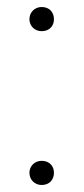

<svg xmlns="http://www.w3.org/2000/svg" viewBox="-20 -517 239 548"><path d="M99 -497C79 -497 64 -482 64 -462C64 -443 79 -428 99 -428C121 -428 134 -443 134 -462C134 -482 121 -497 99 -497ZM99 -58C79 -58 64 -43 64 -24C64 -4 79 11 99 11C121 11 134 -4 134 -24C134 -43 121 -58 99 -58Z"/></svg>

Font: Glow Sans SC Normal ExtraLight
Style: Regular
Weight: 200
Designer: Ryoko NISHIZUKA (kana, bopomofo & ideographs); Paul D. Hunt (Latin, Greek & Cyrillic); Sandoll Communications, Soo-young
Version: Version 0.93